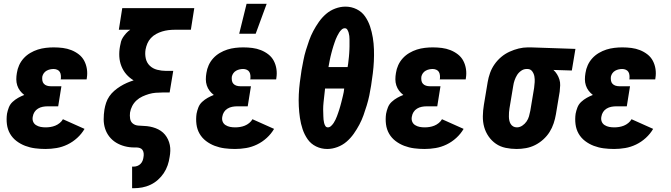

<svg xmlns="http://www.w3.org/2000/svg" viewBox="-20 -778 3540 1013"><path d="M220 8Q192 8 165 4.5Q138 1 113 -8.5Q88 -18 67 -34Q46 -50 33 -72.5Q20 -95 16.5 -122.5Q13 -150 17 -178Q20 -194 26.5 -211Q33 -228 46.5 -240.5Q60 -253 76 -262Q92 -271 108 -277Q95 -287 85.5 -299.5Q76 -312 71 -327.5Q66 -343 66 -359.5Q66 -376 69 -393Q72 -414 81 -434Q90 -454 105 -470.5Q120 -487 139.5 -498.5Q159 -510 179.5 -516.5Q200 -523 221.5 -525.5Q243 -528 263 -528Q288 -528 311.5 -525Q335 -522 356.5 -513.5Q378 -505 396 -491Q414 -477 424.5 -457Q435 -437 438.5 -413.5Q442 -390 438 -366L437 -359H300L301 -362Q302 -371 301 -381Q300 -391 295.5 -398.5Q291 -406 282 -410Q273 -414 263 -414Q254 -414 244.5 -412Q235 -410 226 -405Q217 -400 211 -391.5Q205 -383 203 -373Q202 -363 203.5 -353Q205 -343 211.5 -336Q218 -329 227.5 -326Q237 -323 247 -323H304L287 -217H230Q218 -217 205 -214.5Q192 -212 180.5 -205Q169 -198 162 -187Q155 -176 153 -163Q150 -149 154.5 -137Q159 -125 170 -118Q181 -111 194 -108.5Q207 -106 221 -106Q233 -106 246 -108Q259 -110 271.5 -115Q284 -120 295 -129Q306 -138 312 -149L426 -98Q411 -72 387.5 -50.5Q364 -29 336 -15.5Q308 -2 278.5 3Q249 8 220 8Z M677 215V101H686Q695 101 704.5 97.5Q714 94 721.5 86.5Q729 79 732.5 69.5Q736 60 737 51Q739 41 738 31Q737 21 732 13.5Q727 6 718 3Q709 0 700 0H688Q662 0 637.5 -6.5Q613 -13 592.5 -25.5Q572 -38 557 -57Q542 -76 534.5 -99.5Q527 -123 527 -148.5Q527 -174 531 -200Q534 -218 540 -236Q546 -254 557 -270Q568 -286 583 -299Q598 -312 615 -322.5Q632 -333 649 -340.5Q666 -348 685 -354Q663 -367 646.5 -386Q630 -405 620.5 -429Q611 -453 609.5 -479.5Q608 -506 613 -533Q615 -546 618.5 -558.5Q622 -571 629.5 -582Q637 -593 646 -603Q655 -613 667 -621H607L625 -735H1005L987 -621H901Q885 -621 868.5 -619Q852 -617 835.5 -612Q819 -607 803.5 -598.5Q788 -590 776 -577Q764 -564 757.5 -548.5Q751 -533 748 -517Q744 -493 749 -470Q754 -447 770 -431.5Q786 -416 809 -410Q832 -404 856 -404H894L875 -290H837Q819 -290 801 -288.5Q783 -287 766 -282Q749 -277 731.5 -269Q714 -261 700 -248Q686 -235 677.5 -218.5Q669 -202 666 -184Q664 -168 666.5 -152Q669 -136 680.5 -126.5Q692 -117 708.5 -115.5Q725 -114 740.5 -113.5Q756 -113 771.5 -110Q787 -107 801.5 -101.5Q816 -96 828.5 -87.5Q841 -79 850.5 -67.5Q860 -56 866.5 -42Q873 -28 876 -13Q879 2 878.5 18Q878 34 875 50Q872 72 864.5 94Q857 116 844 135.5Q831 155 813 171Q795 187 773.5 197Q752 207 730 211Q708 215 686 215Z M1220 8Q1192 8 1165 4.5Q1138 1 1113 -8.5Q1088 -18 1067 -34Q1046 -50 1033 -72.5Q1020 -95 1016.5 -122.5Q1013 -150 1017 -178Q1020 -194 1026.5 -211Q1033 -228 1046.5 -240.5Q1060 -253 1076 -262Q1092 -271 1108 -277Q1095 -287 1085.5 -299.5Q1076 -312 1071 -327.5Q1066 -343 1066 -359.5Q1066 -376 1069 -393Q1072 -414 1081 -434Q1090 -454 1105 -470.5Q1120 -487 1139.5 -498.5Q1159 -510 1179.5 -516.5Q1200 -523 1221.5 -525.5Q1243 -528 1263 -528Q1288 -528 1311.5 -525Q1335 -522 1356.5 -513.5Q1378 -505 1396 -491Q1414 -477 1424.5 -457Q1435 -437 1438.5 -413.5Q1442 -390 1438 -366L1437 -359H1300L1301 -362Q1302 -371 1301 -381Q1300 -391 1295.5 -398.5Q1291 -406 1282 -410Q1273 -414 1263 -414Q1254 -414 1244.5 -412Q1235 -410 1226 -405Q1217 -400 1211 -391.5Q1205 -383 1203 -373Q1202 -363 1203.5 -353Q1205 -343 1211.5 -336Q1218 -329 1227.5 -326Q1237 -323 1247 -323H1304L1287 -217H1230Q1218 -217 1205 -214.5Q1192 -212 1180.5 -205Q1169 -198 1162 -187Q1155 -176 1153 -163Q1150 -149 1154.5 -137Q1159 -125 1170 -118Q1181 -111 1194 -108.5Q1207 -106 1221 -106Q1233 -106 1246 -108Q1259 -110 1271.5 -115Q1284 -120 1295 -129Q1306 -138 1312 -149L1426 -98Q1411 -72 1387.5 -50.5Q1364 -29 1336 -15.5Q1308 -2 1278.5 3Q1249 8 1220 8ZM1242 -600 1281 -758H1387L1329 -600Z M1706 8Q1675 8 1647.5 -5.5Q1620 -19 1603 -43.5Q1586 -68 1576.5 -96.5Q1567 -125 1562.5 -155.5Q1558 -186 1556.5 -217.5Q1555 -249 1556.5 -280.5Q1558 -312 1562 -344Q1566 -376 1571 -408Q1576 -434 1581 -460.5Q1586 -487 1594 -513Q1602 -539 1611 -564.5Q1620 -590 1633 -614.5Q1646 -639 1662.5 -662.5Q1679 -686 1700.5 -704.5Q1722 -723 1749 -733Q1776 -743 1802 -743H1803Q1834 -743 1861.5 -729.5Q1889 -716 1906 -691.5Q1923 -667 1932.5 -638.5Q1942 -610 1947 -579.5Q1952 -549 1953 -517.5Q1954 -486 1952.5 -454.5Q1951 -423 1947 -391Q1943 -359 1938 -327Q1934 -301 1928.5 -274.5Q1923 -248 1915 -222Q1907 -196 1898 -170.5Q1889 -145 1876 -120.5Q1863 -96 1846.5 -72.5Q1830 -49 1808.5 -30.5Q1787 -12 1760 -2Q1733 8 1707 8ZM1814 -424Q1816 -434 1817 -443Q1818 -452 1819 -461Q1820 -470 1821 -479Q1822 -488 1822.5 -497.5Q1823 -507 1823.5 -516Q1824 -525 1824 -534Q1824 -543 1824 -552Q1824 -561 1824 -570Q1824 -579 1823 -588Q1822 -597 1819.5 -605.5Q1817 -614 1812.5 -621.5Q1808 -629 1799 -629Q1790 -629 1782 -621.5Q1774 -614 1769 -605.5Q1764 -597 1759.5 -588.5Q1755 -580 1751.5 -571Q1748 -562 1745 -553Q1742 -544 1739 -535Q1736 -526 1733.5 -516.5Q1731 -507 1728.5 -498Q1726 -489 1724 -480Q1722 -471 1720 -461.5Q1718 -452 1716.5 -443Q1715 -434 1713 -424ZM1710 -106Q1719 -106 1727 -113.5Q1735 -121 1740.5 -129.5Q1746 -138 1750 -146.5Q1754 -155 1757.5 -164Q1761 -173 1764 -182Q1767 -191 1770 -200Q1773 -209 1775.5 -218.5Q1778 -228 1780.5 -237Q1783 -246 1785 -255Q1787 -264 1789.5 -273.5Q1792 -283 1793.5 -292Q1795 -301 1796 -311H1695Q1694 -301 1693 -292Q1692 -283 1691 -274Q1690 -265 1689 -256Q1688 -247 1687 -237.5Q1686 -228 1685.5 -219Q1685 -210 1685 -201Q1685 -192 1685.5 -183Q1686 -174 1686 -165Q1686 -156 1687 -147Q1688 -138 1690 -129.5Q1692 -121 1696.5 -113.5Q1701 -106 1710 -106Z M2220 8Q2192 8 2165 4.5Q2138 1 2113 -8.5Q2088 -18 2067 -34Q2046 -50 2033 -72.5Q2020 -95 2016.5 -122.5Q2013 -150 2017 -178Q2020 -194 2026.5 -211Q2033 -228 2046.5 -240.5Q2060 -253 2076 -262Q2092 -271 2108 -277Q2095 -287 2085.5 -299.5Q2076 -312 2071 -327.5Q2066 -343 2066 -359.5Q2066 -376 2069 -393Q2072 -414 2081 -434Q2090 -454 2105 -470.5Q2120 -487 2139.5 -498.5Q2159 -510 2179.5 -516.5Q2200 -523 2221.5 -525.5Q2243 -528 2263 -528Q2288 -528 2311.5 -525Q2335 -522 2356.5 -513.5Q2378 -505 2396 -491Q2414 -477 2424.5 -457Q2435 -437 2438.5 -413.5Q2442 -390 2438 -366L2437 -359H2300L2301 -362Q2302 -371 2301 -381Q2300 -391 2295.5 -398.5Q2291 -406 2282 -410Q2273 -414 2263 -414Q2254 -414 2244.5 -412Q2235 -410 2226 -405Q2217 -400 2211 -391.5Q2205 -383 2203 -373Q2202 -363 2203.5 -353Q2205 -343 2211.5 -336Q2218 -329 2227.5 -326Q2237 -323 2247 -323H2304L2287 -217H2230Q2218 -217 2205 -214.5Q2192 -212 2180.5 -205Q2169 -198 2162 -187Q2155 -176 2153 -163Q2150 -149 2154.5 -137Q2159 -125 2170 -118Q2181 -111 2194 -108.5Q2207 -106 2221 -106Q2233 -106 2246 -108Q2259 -110 2271.5 -115Q2284 -120 2295 -129Q2306 -138 2312 -149L2426 -98Q2411 -72 2387.5 -50.5Q2364 -29 2336 -15.5Q2308 -2 2278.5 3Q2249 8 2220 8Z M2706 8Q2676 8 2647.5 2Q2619 -4 2596.5 -19.5Q2574 -35 2558 -58Q2542 -81 2534.5 -108Q2527 -135 2527.5 -165Q2528 -195 2533 -225L2553 -345Q2557 -369 2565.5 -393Q2574 -417 2589 -438.5Q2604 -460 2624 -477Q2644 -494 2668 -505Q2692 -516 2716.5 -522Q2741 -528 2765 -528H2781L3016 -520L2997 -406L2900 -409Q2911 -399 2919 -386Q2927 -373 2931.5 -358.5Q2936 -344 2935.5 -328Q2935 -312 2933 -295L2913 -175Q2909 -151 2901 -127Q2893 -103 2879.5 -81.5Q2866 -60 2846 -42Q2826 -24 2803 -12.5Q2780 -1 2755 3.5Q2730 8 2706 8ZM2707 -106Q2722 -106 2735.5 -115Q2749 -124 2758 -137Q2767 -150 2771 -164.5Q2775 -179 2778 -194L2798 -314Q2800 -329 2801 -344.5Q2802 -360 2799.5 -374.5Q2797 -389 2788.5 -401Q2780 -413 2765 -414H2758Q2743 -414 2729.5 -404.5Q2716 -395 2708 -382Q2700 -369 2695 -354.5Q2690 -340 2688 -326L2668 -206Q2666 -195 2665.5 -184.5Q2665 -174 2665 -163.5Q2665 -153 2667 -143Q2669 -133 2674 -124.5Q2679 -116 2687.5 -111Q2696 -106 2707 -106Z M3220 8Q3192 8 3165 4.5Q3138 1 3113 -8.5Q3088 -18 3067 -34Q3046 -50 3033 -72.5Q3020 -95 3016.5 -122.5Q3013 -150 3017 -178Q3020 -194 3026.5 -211Q3033 -228 3046.5 -240.5Q3060 -253 3076 -262Q3092 -271 3108 -277Q3095 -287 3085.5 -299.5Q3076 -312 3071 -327.5Q3066 -343 3066 -359.5Q3066 -376 3069 -393Q3072 -414 3081 -434Q3090 -454 3105 -470.5Q3120 -487 3139.5 -498.5Q3159 -510 3179.5 -516.5Q3200 -523 3221.5 -525.5Q3243 -528 3263 -528Q3288 -528 3311.5 -525Q3335 -522 3356.5 -513.5Q3378 -505 3396 -491Q3414 -477 3424.5 -457Q3435 -437 3438.5 -413.5Q3442 -390 3438 -366L3437 -359H3300L3301 -362Q3302 -371 3301 -381Q3300 -391 3295.5 -398.5Q3291 -406 3282 -410Q3273 -414 3263 -414Q3254 -414 3244.5 -412Q3235 -410 3226 -405Q3217 -400 3211 -391.5Q3205 -383 3203 -373Q3202 -363 3203.5 -353Q3205 -343 3211.5 -336Q3218 -329 3227.5 -326Q3237 -323 3247 -323H3304L3287 -217H3230Q3218 -217 3205 -214.5Q3192 -212 3180.5 -205Q3169 -198 3162 -187Q3155 -176 3153 -163Q3150 -149 3154.5 -137Q3159 -125 3170 -118Q3181 -111 3194 -108.5Q3207 -106 3221 -106Q3233 -106 3246 -108Q3259 -110 3271.5 -115Q3284 -120 3295 -129Q3306 -138 3312 -149L3426 -98Q3411 -72 3387.5 -50.5Q3364 -29 3336 -15.5Q3308 -2 3278.5 3Q3249 8 3220 8Z"/></svg>

Font: Iosevka Curly Slab Heavy
Style: Italic
Weight: 900
Italic angle: -9°
Monospace: yes
Designer: Belleve Invis
Foundry: Belleve Invis
Version: Version 22.1.2; ttfautohint (v1.8.4)